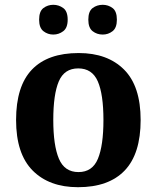

<svg xmlns="http://www.w3.org/2000/svg" viewBox="-20 -770 653 800"><path d="M305 10Q185 10 116 -59.5Q47 -129 47 -270Q47 -411 113 -480Q179 -549 308 -549Q428 -549 497 -480Q566 -411 566 -270Q566 -129 499.5 -59.5Q433 10 305 10ZM307 -53Q365 -53 388 -108.5Q411 -164 411 -270Q411 -377 387.5 -431Q364 -485 306 -485Q248 -485 225 -431Q202 -377 202 -270Q202 -164 225.5 -108.5Q249 -53 307 -53ZM408 -626Q384 -626 366 -640Q348 -654 348 -688Q348 -723 366 -736.5Q384 -750 408 -750Q431 -750 449 -736.5Q467 -723 467 -688Q467 -654 449 -640Q431 -626 408 -626ZM202 -626Q179 -626 161 -640Q143 -654 143 -688Q143 -723 161 -736.5Q179 -750 202 -750Q225 -750 243.5 -736.5Q262 -723 262 -688Q262 -654 243.5 -640Q225 -626 202 -626Z"/></svg>

Font: Noto Serif Toto
Style: Bold
Weight: 700
Designer: Monotype Design Team
Foundry: Monotype Imaging Inc.
Version: Version 2.001; ttfautohint (v1.8.4.7-5d5b)